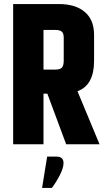

<svg xmlns="http://www.w3.org/2000/svg" viewBox="-20 -713 522 949"><path d="M195 -250V0H45V-693H271Q353 -693 399 -654Q445 -615 445 -540V-412Q445 -292 363 -262L472 0H307L214 -250ZM195 -565V-369H254Q277 -369 286 -379Q295 -389 295 -414V-527Q295 -549 285 -557Q275 -565 254 -565ZM259 61Q294 61 294 93Q294 118 274.5 155Q255 192 236 216H188L213 61Z"/></svg>

Font: Khand
Style: Bold
Weight: 700
Designer: Devanagari: Sanchit Sawaria, Jyotish Sonowal; Latin: Satya Rajpurohit
Foundry: Indian Type Foundry
Version: Version 1.101;PS 1.0;hotconv 1.0.78;makeotf.lib2.5.61930; tt